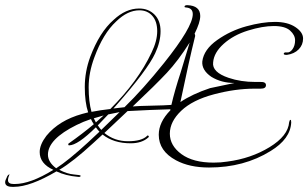

<svg xmlns="http://www.w3.org/2000/svg" viewBox="-170 -610 1196 745"><path d="M842 -266H818Q743 -266 660 -244Q577 -222 533 -180Q489 -138 489 -91.5Q489 -45 534 -12Q579 21 659 21Q687 21 712 17Q804 5 876 -39Q948 -83 952 -136Q954 -145 957 -145Q960 -145 960 -135Q957 -71 880 -24Q777 40 641 40Q565 40 513 12Q446 -24 446 -87Q446 -136 491 -182V-186Q416 -184 325 -179L235 -94Q274 -62 327 -62Q380 -62 401 -83Q403 -86 406 -83Q409 -80 406 -77Q381 -54 337 -54Q271 -54 228 -88L192 -55Q114 17 60 49Q91 65 117 67Q143 69 143 72Q143 78 131 76Q85 72 49 55Q-53 115 -116 115Q-119 115 -122 115Q-150 115 -150 97Q-150 90 -144 79Q-141 69 -133 66Q-139 80 -139 89Q-139 104 -117 104Q-115 104 -113 104Q-52 104 37 49Q-16 25 -16 -20Q-16 -49 10 -83Q59 -143 149 -168L172 -174Q159 -213 159 -272.5Q159 -332 180 -389Q216 -485 271 -533Q318 -577 370 -577Q406 -577 429.5 -553.5Q453 -530 453 -489Q453 -448 432 -403Q402 -338 279 -199L270 -189Q282 -190 313 -194Q385 -264 466 -365Q578 -505 578 -555Q578 -579 552 -581Q546 -581 546 -584Q546 -590 557 -590Q607 -588 607 -548Q607 -523 585 -479Q589 -473 586 -465Q564 -377 530 -214Q576 -245 645 -268L740 -288Q689 -288 650 -312Q612 -338 615 -372Q621 -418 672.5 -454.5Q724 -491 786 -508Q848 -525 897 -525Q946 -525 976 -505Q1006 -485 1006 -460.5Q1006 -436 989 -418.5Q972 -401 943 -397Q931 -397 931 -401Q931 -408 943 -406.5Q955 -405 965 -419Q975 -433 975 -453.5Q975 -474 955.5 -491.5Q936 -509 892.5 -509Q849 -509 792.5 -491.5Q736 -474 698 -440Q660 -406 657 -368Q652 -330 717 -308Q764 -292 821 -292Q831 -292 840 -292Q862 -293 862 -279.5Q862 -266 842 -266ZM196 -387Q174 -328 174 -271.5Q174 -215 185 -176Q221 -183 258 -187Q366 -295 418 -406Q440 -451 440 -489Q440 -527 421 -548.5Q402 -570 371 -570Q325 -570 281 -527Q230 -480 196 -387ZM16 -10Q16 19 48 43Q96 12 171 -57L216 -99Q208 -107 202 -116Q131 -46 98 -46Q95 -46 95 -49Q94 -52 96 -53Q150 -91 194 -128Q187 -138 183 -148Q153 -138 127 -125Q16 -70 16 -10ZM566 -445Q521 -374 477.5 -327.5Q434 -281 345 -197Q366 -199 418.5 -200Q471 -201 495 -203Q508 -259 531 -329Q545 -377 566 -445ZM294 -175 250 -166 209 -123H210Q218 -111 223 -106ZM194 -151 202 -135 232 -162Q197 -152 194 -151Z"/></svg>

Font: Lovers Quarrel
Style: Regular
Weight: 400
Designer: Robert E. Leuschke
Foundry: Robert E. Leuschke
Version: Version 1.001